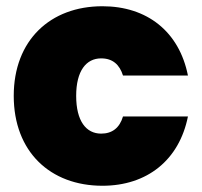

<svg xmlns="http://www.w3.org/2000/svg" viewBox="-20 -588 647 615"><path d="M24 -281C24 -102 141 7 308 7C451 7 554 -75 582 -215H374C363 -178 339 -160 304 -160C256 -160 224 -200 224 -281C224 -361 256 -401 304 -401C341 -401 363 -381 374 -346H582C554 -487 451 -568 308 -568C141 -568 24 -459 24 -281Z"/></svg>

Font: SVN-Poppins ExtraBold
Style: Regular
Weight: 800
Designer: Ninad Kale (Devanagari), Jonny Pinhorn (Latin)
Foundry: Indian Type Foundry
Version: Version 3.002 2017; ttfautohint (v1.8.3)